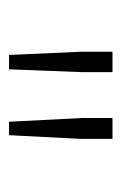

<svg xmlns="http://www.w3.org/2000/svg" viewBox="56 -858 263 414"><g transform="rotate(90 187.0 -651.5)"><path d="M136 -763V-696L130 -540H99L92 -696V-763ZM235 -763H280V-696L272 -540H243L235 -696Z"/></g></svg>

Font: Kinto Sans Thin
Style: Regular
Weight: 100
Designer: Authors: Ryoko NISHIZUKA  (kana & ideographs); Paul D. Hunt (Latin, Greek & Cyrillic); Wenlong ZHANG  (bopomofo); Sandol
Foundry: Adobe Systems Incorporated, ookami Inc.
Version: Version 0.001